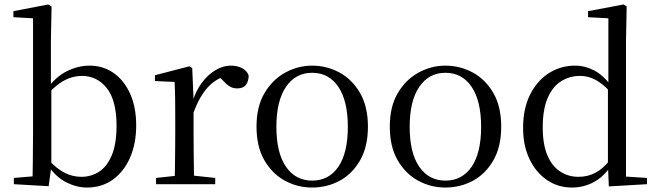

<svg xmlns="http://www.w3.org/2000/svg" viewBox="-20 -825 2944 860"><path d="M42 0V-28L126 -35Q127 -64 127 -98Q127 -132 127.5 -166.5Q128 -201 128 -229V-743L40 -748V-775L196 -805L211 -796L208 -641V-437L210 -427V-81V-80L198 9ZM370 15Q324 15 277.5 -8Q231 -31 193 -86H182L195 -111Q234 -69 269.5 -51Q305 -33 345 -33Q387 -33 422.5 -55Q458 -77 480 -128Q502 -179 502 -262Q502 -375 458.5 -430Q415 -485 347 -485Q324 -485 298.5 -477.5Q273 -470 246 -451Q219 -432 186 -395L175 -424H188Q229 -481 279.5 -506Q330 -531 381 -531Q442 -531 489 -498Q536 -465 563 -405Q590 -345 590 -263Q590 -182 562.5 -119Q535 -56 485.5 -20.5Q436 15 370 15Z M679 0V-28L790 -40H831L944 -28V0ZM762 0Q763 -24 763.5 -65Q764 -106 764.5 -150.5Q765 -195 765 -229V-289Q765 -341 764.5 -381Q764 -421 762 -458L674 -462V-488L828 -528L841 -520L847 -379V-378V-229Q847 -195 847.5 -150.5Q848 -106 848.5 -65Q849 -24 850 0ZM846 -319 825 -371H843Q858 -420 885 -455.5Q912 -491 945.5 -511Q979 -531 1014 -531Q1043 -531 1065 -519.5Q1087 -508 1094 -486Q1093 -459 1081 -444Q1069 -429 1042 -429Q1023 -429 1008 -438.5Q993 -448 976 -467L953 -489L998 -487Q946 -473 909.5 -432.5Q873 -392 846 -319Z M1378 15Q1312 15 1255.5 -16Q1199 -47 1164 -107.5Q1129 -168 1129 -258Q1129 -348 1165 -408.5Q1201 -469 1258 -500Q1315 -531 1378 -531Q1443 -531 1500 -500.5Q1557 -470 1592.5 -409Q1628 -348 1628 -258Q1628 -168 1593 -107Q1558 -46 1501.5 -15.5Q1445 15 1378 15ZM1378 -16Q1453 -16 1495.5 -78Q1538 -140 1538 -257Q1538 -373 1495.5 -436Q1453 -499 1378 -499Q1304 -499 1261 -436Q1218 -373 1218 -257Q1218 -140 1261 -78Q1304 -16 1378 -16Z M1975 15Q1909 15 1852.5 -16Q1796 -47 1761 -107.5Q1726 -168 1726 -258Q1726 -348 1762 -408.5Q1798 -469 1855 -500Q1912 -531 1975 -531Q2040 -531 2097 -500.5Q2154 -470 2189.5 -409Q2225 -348 2225 -258Q2225 -168 2190 -107Q2155 -46 2098.5 -15.5Q2042 15 1975 15ZM1975 -16Q2050 -16 2092.5 -78Q2135 -140 2135 -257Q2135 -373 2092.5 -436Q2050 -499 1975 -499Q1901 -499 1858 -436Q1815 -373 1815 -257Q1815 -140 1858 -78Q1901 -16 1975 -16Z M2542 15Q2479 15 2429.5 -19Q2380 -53 2351.5 -113Q2323 -173 2323 -252Q2323 -338 2354 -400.5Q2385 -463 2438 -497Q2491 -531 2556 -531Q2600 -531 2641.5 -509.5Q2683 -488 2719 -438H2728L2716 -411Q2680 -450 2647.5 -467.5Q2615 -485 2578 -485Q2532 -485 2494 -461.5Q2456 -438 2433.5 -387Q2411 -336 2411 -254Q2411 -178 2432 -129Q2453 -80 2489.5 -56.5Q2526 -33 2571 -33Q2612 -33 2646 -50.5Q2680 -68 2714 -110L2727 -82H2717Q2684 -33 2639 -9Q2594 15 2542 15ZM2707 10 2703 -89V-92V-431L2705 -440V-743L2614 -748V-775L2773 -805L2787 -796L2784 -644V-34L2878 -28V0Z"/></svg>

Font: Noto Serif KR ExtraLight
Style: Regular
Weight: 400
Version: Version 2.002-H1;hotconv 1.1.0;makeotfexe 2.6.0